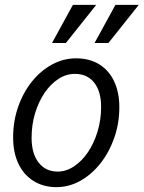

<svg xmlns="http://www.w3.org/2000/svg" viewBox="-20 -760 591 790"><path d="M212 10Q159 10 118.5 -15Q78 -40 56 -86Q34 -132 34 -195Q34 -261 54.5 -320Q75 -379 111 -424Q147 -469 194 -494.5Q241 -520 293 -520Q348 -520 388 -495.5Q428 -471 449.5 -425.5Q471 -380 471 -319Q471 -252 450 -192.5Q429 -133 393 -87.5Q357 -42 310.5 -16Q264 10 212 10ZM217 -54Q252 -54 284.5 -75.5Q317 -97 342 -134Q367 -171 381.5 -219Q396 -267 396 -320Q396 -384 367.5 -420Q339 -456 288 -456Q252 -456 220 -435Q188 -414 163.5 -378Q139 -342 124.5 -294.5Q110 -247 110 -193Q110 -128 139 -91Q168 -54 217 -54ZM251 -583H194L280 -740H376ZM426 -583H369L455 -740H551Z"/></svg>

Font: Instrument Sans SemiCondensed
Style: Italic
Weight: 400
Width: 4
Italic angle: -13°
Designer: Rodrigo Fuenzalida
Foundry: fragTYPE
Version: Version 1.000;gftools[0.9.28]